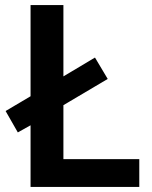

<svg xmlns="http://www.w3.org/2000/svg" viewBox="-20 -734 596 754"><path d="M100 0V-242L50 -214L2 -298L100 -356V-714H229V-434L353 -508L403 -424L229 -321V-109H527V0Z"/></svg>

Font: Noto Sans Lao UI SemBd
Style: Regular
Weight: 600
Designer: Monotype Design Team
Foundry: Monotype Imaging Inc.
Version: Version 2.000; ttfautohint (v1.8.4.7-5d5b)